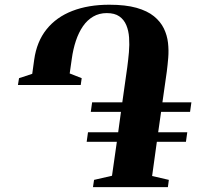

<svg xmlns="http://www.w3.org/2000/svg" viewBox="-20 -772 832 792"><path d="M363.5 0 368 -30 442 -47 462 -187H337.5L343 -226.5H467.5L479 -310.5H354.5L360 -350H484.5L505 -495Q509 -525 511.8 -556.5Q514.5 -588 512.5 -616.8Q510.5 -645.5 501 -668.2Q491.5 -691 472.2 -704.5Q453 -718 420.5 -718Q389 -718 364.2 -703.5Q339.5 -689 322 -663.5Q304.5 -638 293 -603.5Q281.5 -569 276 -528.5L267.5 -469L317 -449.5L313 -421.5H54L58.5 -449.5L113 -467.5L121 -525.5Q131.5 -600.5 172 -651Q212.5 -701.5 278.5 -727Q344.5 -752.5 430.5 -752.5Q498 -752.5 543 -739.8Q588 -727 615 -705Q642 -683 655.8 -654.8Q669.5 -626.5 673 -595.5Q676.5 -564.5 674 -534Q671.5 -503.5 668 -476.5L650 -350H769.5L764 -310.5H644.5L632.5 -226.5H752.5L747 -187H627L607.5 -46L676.5 -30L672.5 0Z"/></svg>

Font: Merriweather 120pt ExtraBold
Style: Italic
Weight: 800
Italic angle: -7.8°
Version: Version 2.101